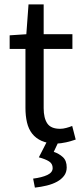

<svg xmlns="http://www.w3.org/2000/svg" viewBox="-20 -642 378 875"><path d="M96 -419H24V-481L100 -486L110 -622H179V-486H310V-419H179V-149Q179 -104 195.5 -79.5Q212 -55 254 -55Q267 -55 282 -59Q297 -63 309 -68L325 -6Q305 1 281.5 6.5Q258 12 235 12Q196 12 169.5 0Q143 -12 126.5 -33Q110 -54 103 -84Q96 -114 96 -150ZM197 -3H250L225 50Q249 58 266.5 74Q284 90 284 121Q284 143 272 159Q260 175 240 186Q220 197 193.5 203.5Q167 210 139 213L131 172Q171 167 195.5 155.5Q220 144 220 124Q220 104 203.5 93.5Q187 83 157 75Z"/></svg>

Font: Myanmar Sanpya
Style: Regular
Weight: 400
Designer: Danh Hong
Foundry: Google Inc.
Version: Version 2.00 November 22, 2015